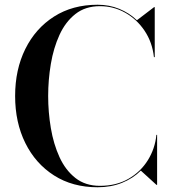

<svg xmlns="http://www.w3.org/2000/svg" viewBox="-20 -780 722 810"><path d="M642.8 -211V0H640.2L574.1 -60.2Q541.2 -27.4 494.9 -8.7Q448.6 10 391.8 10Q286.2 10 208.1 -39.8Q129.9 -89.6 86.8 -176.6Q43.8 -263.5 43.8 -375Q43.8 -486.5 86.8 -573.4Q129.9 -660.4 208.1 -710.2Q286.2 -760 391.8 -760Q440.8 -760 483.1 -742.7Q525.5 -725.4 557.6 -694.6L630.2 -750H632.8V-539H629.4Q622.6 -601.6 590 -650.2Q557.4 -698.8 508.1 -726.4Q458.8 -754 401.8 -754Q340.2 -754 298.2 -720.9Q256.2 -687.9 231 -632.8Q205.8 -577.6 194.5 -510.4Q183.2 -443.2 183.2 -375Q183.2 -306.8 194.5 -239.6Q205.8 -172.4 231 -117.2Q256.2 -62.1 298.2 -29.1Q340.2 4 401.8 4Q470.4 4 521.8 -25.6Q573.2 -55.1 603.7 -104.1Q634.1 -153 639.8 -211Z"/></svg>

Font: Bodoni* 72 Medium
Style: Regular
Weight: 500
Version: Version 1.002; ttfautohint (v0.97) -l 8 -r 50 -G 200 -x 14 -